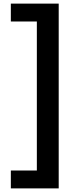

<svg xmlns="http://www.w3.org/2000/svg" viewBox="-20 -856 420 1063"><path d="M40 187V88H184V-737H40V-836H305V187Z"/></svg>

Font: Tomorrow Medium
Style: Regular
Weight: 500
Designer: Tony de Marco, Monica Rizzolli
Foundry: Just in Type
Version: Version 2.002